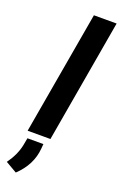

<svg xmlns="http://www.w3.org/2000/svg" viewBox="-229 -800 692 1098"><g transform="rotate(20 117.5 -251.0)"><path d="M147 0H8.3L138.7 -750H276.9ZM26.4 248 -42.5 208Q1.5 147 13.7 85.9L22 41H119.1L116.7 69.8Q108.4 170.4 26.4 248Z"/></g></svg>

Font: RobotoInd
Style: Bold Italic
Weight: 700
Italic angle: -12°
Designer: Google
Version: Version 2.001150; 2014